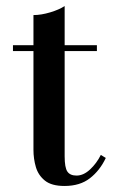

<svg xmlns="http://www.w3.org/2000/svg" viewBox="-20 -610 385 637"><path d="M194 7Q151 7 129 -10.8Q107 -28.5 99 -55.8Q91 -83 91 -113V-560Q116.5 -560 146.5 -569Q176.5 -578 194.5 -590V-91.5Q194.5 -54 203.5 -40.8Q212.5 -27.5 234 -27.5Q257 -27.5 278.8 -47.8Q300.5 -68 314.5 -96L331 -86Q311.5 -44.5 278.5 -18.8Q245.5 7 194 7ZM23 -440.5V-460H301.5V-440.5Z"/></svg>

Font: Bodoni Moda Medium
Style: Regular
Weight: 500
Designer: Owen Earl
Foundry: indestructible type
Version: Version 2.005